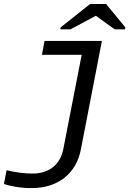

<svg xmlns="http://www.w3.org/2000/svg" viewBox="-50 -733 670 960"><path d="M106 207.5Q67.4 207.5 29.1 201.2Q-9.3 194.8 -30.3 186.5L-17.1 118.2Q52.7 134.8 112.8 134.8Q174.8 134.8 214.8 102.8Q254.9 70.8 266.6 12.2L358.4 -459H159.7L172.9 -528.3H459.5L354.5 13.7Q336.9 104.5 272 156Q207 207.5 106 207.5ZM576.7 -596.2 574.7 -586.4H523.4L429.7 -653.8H428.7L302.2 -586.4H251.5L253.4 -596.2L400.4 -712.9H480.5Z"/></svg>

Font: Cousine
Style: Italic
Weight: 400
Italic angle: -12°
Monospace: yes
Designer: Steve Matteson
Foundry: Monotype Imaging Inc.
Version: Version 1.21